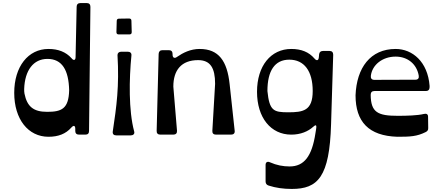

<svg xmlns="http://www.w3.org/2000/svg" viewBox="-20 -880 2901 1255"><path d="M297 14C361 14 410 -5 446 -46C461 -63 472 -60 472 -38V-24C472 -9 480 0 497 0H538C554 0 562 -8 562 -24L571 -835C571 -851 563 -860 547 -860H506C490 -860 481 -851 481 -836L474 -507C474 -485 461 -482 447 -500C411 -540 361 -560 297 -560C164 -560 73 -445 73 -273C73 -101 164 14 297 14ZM288 -149C198 -149 157 -184 140 -268C138 -279 138 -287 138 -298C142 -421 199 -495 290 -495C386 -495 429 -422 432 -290C429 -169 383 -149 288 -149Z M756 -655H826C836 -655 841 -660 841 -670L839 -744C839 -754 834 -759 824 -759L758 -758C748 -758 743 -753 743 -743L741 -670C741 -660 746 -655 756 -655ZM741 5H834C850 5 862 -4 857 -21C820 -158 824 -364 839 -517C841 -533 831 -542 815 -542H773C757 -542 748 -533 748 -520C760 -316 742 -186 717 -20C715 -3 724 5 741 5Z M1028 0H1113C1129 0 1138 -9 1137 -25L1113 -314C1113 -421 1165 -487 1275 -487C1355 -487 1386 -436 1386 -332L1368 -25C1367 -9 1375 0 1392 0H1490C1507 0 1516 -9 1514 -25L1481 -330C1465 -481 1410 -560 1285 -560C1225 -560 1176 -535 1137 -508C1121 -496 1108 -502 1108 -523V-527C1108 -543 1100 -552 1084 -552H1042C1026 -552 1018 -543 1017 -528L1004 -25C1003 -9 1012 0 1028 0Z M1887 355C2058 355 2134 277 2144 -68L2158 -522C2158 -538 2150 -547 2134 -547H2092C2077 -547 2068 -540 2066 -526L2064 -505C2062 -483 2049 -481 2035 -498C1999 -540 1949 -560 1884 -560C1750 -560 1660 -449 1660 -280C1660 -111 1750 0 1884 0C1945 0 1994 -21 2027 -51C2056 -77 2048 -48 2042 -10C2019 143 1967 208 1873 208C1830 208 1788 200 1745 181C1728 173 1716 180 1716 198V306C1716 320 1723 329 1736 333C1783 348 1832 355 1887 355ZM1864 -146C1768 -146 1741 -156 1728 -285C1728 -416 1775 -490 1871 -490C1968 -490 2024 -416 2024 -285C2024 -156 1961 -146 1864 -146Z M2577 14C2662 14 2704 12 2761 -16C2774 -22 2780 -30 2779 -44L2778 -117C2778 -135 2766 -139 2750 -135C2709 -125 2639 -123 2580 -123C2450 -123 2404 -145 2403 -260C2403 -276 2411 -285 2427 -285H2764C2779 -285 2788 -294 2788 -310V-319C2776 -476 2676 -560 2566 -560C2401 -560 2311 -437 2304 -257C2304 -84 2390 8 2577 14ZM2427 -358C2410 -358 2402 -368 2404 -384C2412 -455 2479 -510 2566 -510C2645 -510 2704 -461 2717 -386C2720 -370 2713 -359 2696 -359Z"/></svg>

Font: OpenDyslexic3
Style: Regular
Weight: 400
Designer: Abelardo Gonzalez
Version: Version 3.001;PS 003.001;hotconv 1.0.88;makeotf.lib2.5.64775